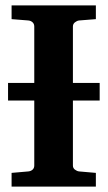

<svg xmlns="http://www.w3.org/2000/svg" viewBox="-20 -691 399 711"><path d="M349.1 -318.8H250V-78.1Q250 -68.4 257.6 -62.7Q265.1 -57.1 272.9 -56.2L335 -50.8V0H22.9V-50.8L85 -56.2Q94.2 -57.1 100.6 -62.7Q106.9 -68.4 106.9 -78.1V-318.8H9.8V-383.8H106.9V-592.8Q106.9 -602.5 100.6 -608.4Q94.2 -614.3 85 -615.2L22.9 -620.1V-670.9H335V-620.1L272.9 -615.2Q265.1 -614.3 257.6 -608.4Q250 -602.5 250 -592.8V-383.8H349.1Z"/></svg>

Font: Charis
Style: Bold
Weight: 700
Designer: Walt Agee, Miriam Martin, Annie Olsen, Victor Gaultney, Lorna Priest, Alan Ward, Bob Hallissy, Martin Hosken, Sharon Cor
Foundry: SIL Global
Version: Version 7.000